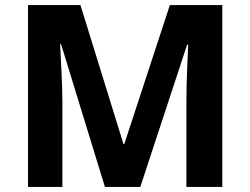

<svg xmlns="http://www.w3.org/2000/svg" viewBox="-20 -734 983 754"><path d="M392 0H531L715 -559H719C717 -519 712 -405 712 -338V0H853V-714H647L468 -168H465L296 -714H90V0H225V-332C225 -405 218 -520 216 -560H220Z"/></svg>

Font: Noto Sans Adlam
Style: Bold
Weight: 700
Designer: Mark Jamra, Neil Patel
Foundry: JamraPatel LLC
Version: Version 3.001